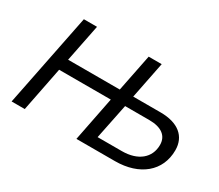

<svg xmlns="http://www.w3.org/2000/svg" viewBox="-123 -976 1428 1252"><g transform="rotate(30 591.0 -350.0)"><path d="M933 -424H727L782 -700H684L628 -420H239L295 -700H196L56 0H155L221 -334H610L544 0H834C1019 0 1140 -101 1140 -258C1140 -362 1066 -424 933 -424ZM841 -79H658L712 -344H894C986 -344 1036 -306 1036 -238C1036 -141 961 -79 841 -79Z"/></g></svg>

Font: AWKNG-Font Medium
Style: Italic
Weight: 500
Italic angle: -11.3°
Designer: Awakening Church
Foundry: Awakening Church
Version: Version 1.700;PS 001.700;hotconv 1.0.88;makeotf.lib2.5.64775